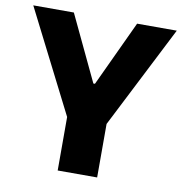

<svg xmlns="http://www.w3.org/2000/svg" viewBox="-78 -761 793 834"><g transform="rotate(10 318.5 -344.0)"><path d="M231 0V-236L2 -688H181L318 -399H325L460 -688H635L405 -236V0Z"/></g></svg>

Font: Saira Thin
Style: Bold
Weight: 700
Version: Version 1.101